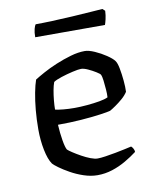

<svg xmlns="http://www.w3.org/2000/svg" viewBox="-76 -713 620 771"><g transform="rotate(-10 233.5 -327.0)"><path d="M260 0Q233 0 204.5 -9.5Q176 -19 151 -33Q126 -47 109 -59.5Q92 -72 87 -78Q73 -98 65 -138Q57 -178 57 -222Q57 -263 60.5 -301Q64 -339 70 -370Q76 -401 83 -421Q97 -430 121.5 -443.5Q146 -457 176 -469.5Q206 -482 237 -491Q268 -500 295 -500Q311 -500 335 -489.5Q359 -479 380.5 -464.5Q402 -450 410 -439Q417 -430 421.5 -406.5Q426 -383 428.5 -356Q431 -329 430 -310Q421 -296 406.5 -283.5Q392 -271 377.5 -261Q363 -251 354 -246Q344 -243 312 -238.5Q280 -234 234.5 -230.5Q189 -227 138 -227Q140 -192 145 -162.5Q150 -133 156 -123Q161 -118 175.5 -108.5Q190 -99 208 -89Q226 -79 243 -72.5Q260 -66 272 -66Q284 -66 304 -69Q324 -72 345.5 -76Q367 -80 385 -84Q403 -88 412 -90Q416 -87 420 -80Q424 -73 424 -66Q403 -50 376.5 -34.5Q350 -19 320.5 -9.5Q291 0 260 0ZM214 -282Q240 -282 267.5 -284.5Q295 -287 318 -291Q341 -295 353 -301Q354 -314 352.5 -333.5Q351 -353 349 -370Q347 -387 343 -395Q341 -399 326.5 -408Q312 -417 295.5 -424.5Q279 -432 268 -432Q257 -432 233 -426.5Q209 -421 186 -413.5Q163 -406 153 -399Q148 -386 144.5 -366.5Q141 -347 139 -326.5Q137 -306 137 -289Q149 -286 170.5 -284Q192 -282 214 -282ZM109 -589Q109 -609 112.6 -622.5Q116.2 -636 119.8 -640Q147.7 -640 187.8 -641.5Q227.8 -643 269.7 -645.5Q311.5 -648 345.3 -650.5Q379 -653 394.3 -654L404.2 -645Q403.3 -626 399.7 -611Q396.1 -596 393.4 -589Z"/></g></svg>

Font: Texturina Medium 12pt Light
Style: Regular
Weight: 300
Version: Version 1.002